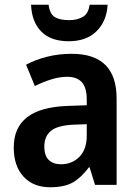

<svg xmlns="http://www.w3.org/2000/svg" viewBox="-20 -780 580 810"><path d="M283 -553Q472 -553 472 -364V0H381L358 -74H355Q323 -31 287.5 -10.5Q252 10 191 10Q121 10 79.5 -34.5Q38 -79 38 -158Q38 -325 263 -333L346 -336V-359Q346 -411 325 -433.5Q304 -456 264 -456Q231 -456 196 -445Q161 -434 127 -417L90 -507Q129 -528 178 -540.5Q227 -553 283 -553ZM290 -254Q223 -251 195 -228Q167 -205 167 -162Q167 -123 186 -105Q205 -87 237 -87Q284 -87 315 -118.5Q346 -150 346 -208V-256ZM434 -760Q430 -690 387 -648Q344 -606 270 -606Q195 -606 154.5 -646.5Q114 -687 111 -760H185Q190 -721 211 -708Q232 -695 272 -695Q305 -695 329 -708.5Q353 -722 358 -760Z"/></svg>

Font: Noto Sans Bengali SemiCondensed SemiBold
Style: Regular
Weight: 600
Width: 4
Designer: Joana Ranito - Universal Thirst; Jelle Bosma - Monotype Design Team
Foundry: Universal Thirst ehf.
Version: Version 3.000; ttfautohint (v1.8.4.7-5d5b)